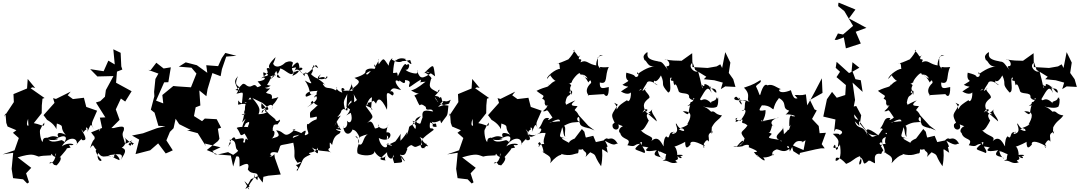

<svg xmlns="http://www.w3.org/2000/svg" viewBox="-33 -1186 8259 1469"><path d="M236 -513 179 -582 174 -509 70 -466 73 -405 -2 -292 9 -319 15 -246 25 -218 108 -183 125 -214 66 -170 111 -130 78 -36 -13 -5 68 -17 56 106 67 177 144 186 175 218 189 209 166 138 146 162 206 98 102 18C216 -16 222 -1 263 12C291 5 293 6 367 2C326 11 397 -12 354 -55C367 -32 347 1 393 16C377 -42 447 7 398 -39C398 6 382 68 344 63C370 32 387 108 384 62C362 68 388 80 401 79C459 19 416 7 425 19C403 38 482 -42 478 -51C525 -60 502 -54 496 -76C571 -70 500 -110 440 -66C482 -142 565 -142 555 -79C537 -69 611 -150 591 -115C653 -101 601 -172 588 -198C628 -155 588 -174 629 -197C612 -217 649 -218 635 -176C670 -257 660 -231 689 -194C654 -244 671 -242 710 -339L627 -368L609 -438L525 -428L485 -457L508 -485L395 -429L373 -435L384 -399L300 -305L327 -269C422 -215 391 -156 402 -241C477 -217 404 -218 485 -138C490 -153 382 -201 414 -134C364 -158 339 -130 313 -128C379 -93 449 -138 391 -121C469 -167 493 -136 450 -85C478 -98 441 -113 438 -114C349 -88 348 -111 319 -136C329 -125 294 -144 294 -101C278 -103 266 -191 276 -196C276 -196 292 -234 306 -248C307 -199 289 -240 195 -248C195 -215 156 -209 182 -277C182 -277 181 -228 196 -154L212 -227L286 -320L287 -380L292 -431L308 -436L201 -511L215 -518Z M730 -199C743 -203 719 -167 690 -156C694 -89 690 -158 656 -52C694 -105 669 -49 737 -17C704 -59 670 -43 743 37C748 56 700 45 718 -16C759 38 774 -8 840 16C842 -31 855 -54 807 -15C869 -21 896 52 874 37C831 21 848 17 794 2C864 -6 925 -23 889 41C911 0 956 -46 887 -58C884 -34 959 -94 917 -137C934 -116 959 -106 979 -75C1003 -111 989 -74 967 -106C974 -72 969 -62 950 -82C991 -132 996 -116 924 -85C912 -138 894 -152 914 -188C919 -217 918 -227 836 -206H819L882 -269L853 -349L892 -432L925 -409L974 -488L855 -553L862 -638L903 -654L895 -678L890 -782L834 -809L845 -693L796 -722L760 -641L657 -657L712 -601L835 -604L777 -497L770 -446L734 -412L701 -402L773 -288L731 -286L748 -207L664 -173L695 -133L718 -165Z M1751 -1 1712 -22 1633 -4 1549 -38 1635 -107 1646 -124 1634 -201 1659 -209 1625 -274 1534 -279 1513 -259 1451 -298 1469 -390 1447 -392 1433 -353 1500 -379 1492 -494 1546 -450 1555 -504 1592 -627 1655 -603 1665 -657 1698 -753 1776 -759 1691 -781 1664 -742 1636 -680 1545 -687 1553 -629 1473 -687 1388 -709 1335 -676 1432 -668 1470 -623 1428 -518 1325 -525 1293 -528 1209 -459 1216 -395 1161 -416 1223 -556 1255 -557 1274 -671 1219 -662 1163 -706 1120 -650 1102 -651 1179 -623 1156 -582 1146 -483 1148 -450 1121 -347 1149 -324 1146 -336 1179 -223 1233 -221 1167 -205 1061 -166 977 -149 1032 -118 1004 -7 1116 -36 1177 -89 1235 -12 1261 -23 1289 -36 1240 -112 1267 -177 1295 -205 1319 -316 1269 -354 1299 -295 1338 -236 1426 -192 1398 -189 1480 -167 1542 -68 1534 -88 1654 -59 1599 -33H1592L1611 -6L1733 4L1751 88L1785 -26Z M1844 260 1887 185 1939 162 1977 211 1982 167 2020 158 2115 149 2070 22 2065 -11C2067 13 1992 27 2057 2C2029 20 2018 -39 2091 -17C2129 -95 2076 -63 2211 -94C2235 15 2199 2 2244 60C2294 38 2256 76 2230 76C2272 117 2230 92 2239 124C2298 33 2260 32 2344 -4C2299 -28 2382 -2 2402 -63C2390 -49 2424 38 2353 -58C2408 -18 2470 -40 2503 -17C2471 -37 2477 -49 2491 -54C2489 -106 2487 -102 2508 -77C2526 -178 2571 -146 2572 -182C2524 -188 2548 -214 2517 -187C2557 -196 2580 -258 2556 -205C2513 -225 2500 -200 2578 -192C2522 -256 2564 -278 2525 -221C2575 -320 2595 -308 2547 -289C2597 -344 2563 -336 2598 -353C2652 -317 2600 -367 2655 -418C2659 -343 2691 -387 2670 -484C2677 -502 2548 -484 2600 -495C2615 -506 2562 -537 2586 -477C2508 -504 2565 -549 2538 -494C2476 -532 2460 -487 2429 -559C2405 -528 2455 -558 2454 -537C2422 -581 2368 -578 2423 -618C2375 -557 2449 -626 2458 -579C2491 -618 2472 -587 2463 -603C2470 -580 2405 -559 2347 -618C2383 -673 2334 -643 2365 -680C2352 -698 2387 -672 2402 -664C2376 -718 2384 -667 2310 -620C2285 -640 2301 -598 2258 -645C2315 -662 2245 -689 2260 -644C2255 -734 2241 -717 2190 -662C2251 -673 2235 -686 2204 -605C2267 -632 2277 -676 2182 -611C2243 -643 2178 -631 2209 -706C2191 -729 2150 -707 2150 -707C2104 -662 2051 -667 2053 -725C2005 -632 2063 -669 1985 -602C1972 -668 1988 -605 2079 -609C2014 -660 2070 -705 2075 -749C2041 -714 2006 -677 2036 -660C1992 -683 2012 -629 2008 -662C2034 -573 1997 -624 1966 -586C1996 -607 2018 -571 1938 -563C1972 -523 1988 -497 2038 -530C1953 -550 1974 -525 1935 -519C1903 -565 1895 -494 1844 -540C1815 -557 1824 -527 1768 -498C1855 -476 1801 -508 1800 -483C1750 -567 1763 -571 1788 -604C1738 -491 1838 -561 1776 -469C1839 -481 1826 -495 1818 -395C1785 -402 1791 -447 1789 -385C1855 -403 1888 -373 1833 -408C1872 -384 1873 -473 1890 -425C1866 -433 1831 -405 1843 -313C1806 -299 1800 -312 1878 -324C1809 -356 1856 -350 1819 -249C1882 -323 1809 -234 1819 -185C1857 -267 1854 -235 1828 -235C1839 -226 1897 -291 1863 -216C1897 -208 1803 -224 1778 -207C1815 -161 1796 -135 1838 -164C1861 -128 1873 -101 1849 -126C1827 -95 1860 -48 1867 -70C1905 -98 1879 -92 1826 -97C1842 -136 1831 -131 1769 -120C1756 -170 1710 -78 1717 -63C1721 -96 1741 -68 1724 -117C1790 -115 1755 -50 1788 -36C1769 6 1806 -64 1755 17C1805 1 1799 10 1800 88C1831 73 1885 43 1863 110C1897 166 1954 105 1936 193C1888 131 1930 211 1909 139C1920 192 1892 179 1863 254C1906 300 1802 160 1853 215L1877 240ZM2016 -364C2037 -322 1964 -372 1970 -319C2009 -391 2069 -407 2046 -346C2056 -411 2052 -361 2097 -444C2075 -431 2030 -431 2046 -426C2057 -478 2024 -461 2002 -477C2058 -534 2025 -496 1997 -513C2047 -596 2052 -607 2020 -594C2084 -617 2103 -636 2028 -573C2118 -665 2048 -663 2114 -589C2060 -594 2097 -613 2112 -663C2154 -649 2181 -610 2206 -621C2222 -662 2251 -672 2297 -603C2299 -633 2308 -660 2340 -567C2340 -564 2377 -526 2299 -570C2360 -488 2315 -444 2377 -471C2317 -454 2305 -432 2305 -460C2329 -505 2402 -479 2401 -498C2359 -440 2441 -462 2451 -477C2361 -478 2362 -417 2385 -452C2407 -427 2370 -399 2316 -364C2391 -423 2319 -370 2356 -415C2361 -414 2395 -349 2420 -406C2335 -309 2336 -352 2340 -285C2388 -288 2397 -308 2389 -273C2334 -256 2328 -224 2317 -239C2306 -169 2357 -166 2295 -149C2336 -237 2249 -141 2225 -134C2300 -114 2315 -109 2294 -175C2263 -139 2259 -157 2207 -130C2213 -158 2223 -137 2277 -165C2206 -200 2184 -185 2229 -200C2132 -109 2153 -183 2080 -189C2110 -147 2110 -142 2044 -126C2070 -135 2087 -218 2023 -173C2086 -209 2035 -165 2062 -230C2107 -246 2071 -211 2110 -261C2097 -288 2111 -252 2077 -262C2081 -283 2003 -312 1996 -363C1996 -363 1956 -323 1968 -397C2028 -332 1988 -378 1997 -329C2017 -341 2017 -315 1945 -312C1956 -345 1963 -360 1898 -436L1976 -398Z M2819 -349C2785 -380 2738 -378 2785 -388C2764 -431 2743 -370 2838 -420C2812 -414 2848 -400 2843 -390C2855 -434 2878 -451 2928 -346C2937 -442 2901 -508 2969 -455C2994 -469 2966 -498 2952 -485C2971 -529 3000 -502 3036 -498C2991 -540 2975 -591 3022 -562C3012 -594 3072 -513 3066 -574C3100 -570 3100 -563 3102 -552C3081 -489 3112 -534 3187 -577C3192 -540 3142 -556 3223 -561C3156 -507 3132 -499 3112 -494C3197 -442 3202 -492 3137 -455C3146 -443 3152 -433 3158 -416C3194 -340 3163 -418 3225 -368C3225 -324 3267 -369 3281 -333C3227 -342 3191 -352 3200 -288C3174 -225 3201 -231 3123 -262C3168 -189 3184 -191 3149 -265C3147 -196 3154 -178 3121 -233C3160 -273 3132 -276 3187 -298C3142 -234 3130 -268 3145 -245C3070 -202 3115 -236 3077 -147C3089 -204 3084 -164 3031 -109C3026 -177 3055 -185 2992 -104C2963 -90 2931 -71 2931 -90C2995 -66 2960 -67 2924 -84C2946 -47 2882 -41 2865 -130C2963 -80 2981 -193 2916 -171C2917 -141 2957 -147 2925 -116C2937 -168 2907 -140 2938 -237C2933 -179 2855 -201 2861 -235C2887 -191 2793 -207 2836 -203C2823 -229 2814 -278 2776 -244C2829 -300 2838 -275 2755 -387C2764 -326 2772 -428 2813 -442L2806 -350ZM2645 -349C2634 -301 2578 -283 2651 -323C2671 -260 2643 -232 2621 -263C2637 -208 2585 -190 2593 -222C2598 -145 2651 -149 2667 -202C2659 -180 2684 -217 2721 -129C2698 -129 2742 -152 2782 -158C2741 -141 2750 -65 2713 -82C2707 -104 2707 -152 2686 -141C2748 -96 2686 -75 2703 -13C2732 8 2835 13 2832 -30C2844 0 2900 48 2920 1C2896 50 2941 42 2896 39C2859 31 2882 24 2929 -22C2922 18 2975 56 2975 -3C2988 61 2998 -3 2992 -8C2968 41 2965 -1 2983 62C3072 56 3037 58 3036 3C3090 75 3054 51 3027 -3C3073 12 3071 -21 3085 -49C3064 -39 3107 -84 3119 -74C3158 -48 3139 -69 3227 -88C3245 -78 3194 -21 3185 -74C3215 -131 3143 -153 3202 -126C3197 -119 3188 -111 3243 -69C3229 -58 3179 -108 3220 -39C3168 -115 3193 -123 3286 -193C3270 -223 3248 -173 3257 -249C3306 -236 3246 -214 3307 -215C3304 -271 3285 -211 3270 -256C3297 -233 3380 -285 3372 -305C3339 -295 3326 -277 3343 -243C3396 -321 3388 -281 3398 -378C3362 -380 3312 -387 3292 -448C3322 -397 3346 -368 3336 -394C3378 -435 3362 -391 3416 -423C3390 -374 3430 -407 3319 -368C3335 -389 3369 -400 3351 -411C3340 -450 3348 -459 3293 -403C3373 -455 3287 -450 3295 -453C3362 -522 3312 -499 3316 -480C3249 -514 3247 -518 3265 -582C3286 -585 3208 -649 3210 -624C3293 -707 3281 -695 3296 -602C3208 -672 3212 -611 3279 -636C3194 -576 3183 -583 3160 -637C3153 -651 3168 -653 3157 -625C3139 -618 3071 -640 3071 -654C3096 -640 3113 -718 3078 -688C3064 -712 3048 -679 3011 -603C3003 -647 3008 -625 2974 -628C2980 -732 3002 -745 2989 -716C3033 -768 3109 -715 3059 -739C3133 -670 3115 -697 3105 -727C3011 -702 3005 -742 3073 -735C3062 -748 3051 -680 2965 -730C2983 -755 2941 -728 2941 -683C2900 -738 2907 -754 2865 -694C2849 -767 2887 -733 2833 -674C2823 -720 2850 -668 2832 -659C2760 -673 2740 -626 2787 -606C2733 -649 2769 -611 2696 -522C2759 -591 2751 -637 2815 -644C2800 -656 2771 -577 2763 -641C2773 -640 2759 -611 2679 -590C2733 -562 2724 -551 2635 -487C2685 -584 2637 -564 2673 -501C2651 -523 2664 -472 2698 -421C2701 -425 2674 -395 2669 -406C2659 -413 2625 -376 2609 -343C2586 -420 2602 -415 2624 -467L2618 -368Z M3637 -513 3580 -582 3575 -509 3471 -466 3474 -405 3399 -292 3410 -319 3416 -246 3426 -218 3509 -183 3526 -214 3467 -170 3512 -130 3479 -36 3388 -5 3469 -17 3457 106 3468 177 3545 186 3576 218 3590 209 3567 138 3547 162 3607 98 3503 18C3617 -16 3623 -1 3664 12C3692 5 3694 6 3768 2C3727 11 3798 -12 3755 -55C3768 -32 3748 1 3794 16C3778 -42 3848 7 3799 -39C3799 6 3783 68 3745 63C3771 32 3788 108 3785 62C3763 68 3789 80 3802 79C3860 19 3817 7 3826 19C3804 38 3883 -42 3879 -51C3926 -60 3903 -54 3897 -76C3972 -70 3901 -110 3841 -66C3883 -142 3966 -142 3956 -79C3938 -69 4012 -150 3992 -115C4054 -101 4002 -172 3989 -198C4029 -155 3989 -174 4030 -197C4013 -217 4050 -218 4036 -176C4071 -257 4061 -231 4090 -194C4055 -244 4072 -242 4111 -339L4028 -368L4010 -438L3926 -428L3886 -457L3909 -485L3796 -429L3774 -435L3785 -399L3701 -305L3728 -269C3823 -215 3792 -156 3803 -241C3878 -217 3805 -218 3886 -138C3891 -153 3783 -201 3815 -134C3765 -158 3740 -130 3714 -128C3780 -93 3850 -138 3792 -121C3870 -167 3894 -136 3851 -85C3879 -98 3842 -113 3839 -114C3750 -88 3749 -111 3720 -136C3730 -125 3695 -144 3695 -101C3679 -103 3667 -191 3677 -196C3677 -196 3693 -234 3707 -248C3708 -199 3690 -240 3596 -248C3596 -215 3557 -209 3583 -277C3583 -277 3582 -228 3597 -154L3613 -227L3687 -320L3688 -380L3693 -431L3709 -436L3602 -511L3616 -518Z M4376 -123C4400 -143 4318 -113 4321 -93C4269 -122 4234 -136 4314 -127C4209 -136 4267 -146 4273 -250C4239 -274 4191 -232 4172 -272C4199 -212 4254 -273 4169 -247C4245 -280 4268 -290 4240 -209C4288 -247 4266 -152 4292 -140C4283 -172 4301 -208 4283 -224C4343 -257 4360 -248 4401 -253C4358 -269 4409 -332 4400 -247C4412 -247 4385 -222 4468 -206C4475 -195 4433 -225 4516 -188L4468 -224L4396 -303C4367 -363 4347 -323 4386 -373C4372 -379 4305 -367 4369 -418C4278 -381 4305 -375 4293 -401C4305 -473 4323 -440 4335 -476C4299 -470 4359 -526 4341 -460C4326 -512 4326 -507 4336 -532C4342 -533 4332 -540 4318 -550C4326 -552 4315 -537 4343 -557C4336 -567 4399 -642 4405 -623C4406 -603 4435 -634 4464 -584C4399 -616 4430 -627 4469 -555C4469 -555 4488 -592 4490 -552C4411 -478 4502 -439 4463 -458L4588 -466C4604 -443 4626 -439 4625 -520C4569 -507 4555 -505 4556 -555C4623 -535 4591 -611 4625 -673C4545 -665 4559 -686 4559 -661C4537 -692 4543 -678 4541 -736C4528 -762 4615 -765 4563 -764C4535 -759 4516 -668 4538 -684C4464 -692 4458 -735 4408 -709C4434 -757 4370 -704 4407 -766C4387 -735 4391 -768 4354 -799C4372 -822 4360 -770 4288 -704C4357 -752 4325 -712 4355 -699C4336 -764 4332 -729 4225 -697C4263 -718 4239 -654 4258 -651C4254 -682 4148 -609 4152 -582C4201 -641 4180 -608 4176 -610C4232 -529 4234 -600 4171 -535C4135 -494 4181 -516 4165 -546C4176 -515 4146 -529 4072 -491C4127 -446 4136 -463 4115 -430C4161 -417 4105 -372 4165 -394C4161 -411 4106 -376 4163 -377C4108 -358 4197 -402 4121 -335C4164 -328 4135 -377 4194 -287C4185 -278 4145 -252 4168 -283C4113 -291 4127 -246 4088 -202C4093 -206 4127 -207 4095 -169C4010 -123 4036 -137 3996 -166C4073 -128 4064 -175 4141 -169C4141 -146 4101 -89 4154 -64C4132 -108 4082 -69 4085 -65C4125 -71 4059 -81 4097 -99C4133 -51 4128 18 4118 -35C4128 4 4200 -6 4176 63C4251 -26 4276 10 4258 -9C4333 15 4371 -15 4383 -12C4393 -14 4393 -17 4396 -66C4367 -19 4470 -52 4424 -58C4426 -17 4468 -32 4447 15C4484 -27 4495 -20 4465 -29C4549 9 4496 -14 4566 86C4594 -54 4541 -66 4618 -17C4611 -29 4611 -83 4593 -72C4643 -31 4590 -120 4594 -110C4683 -57 4669 -92 4694 -86C4653 -153 4627 -114 4614 -126C4596 -136 4553 -75 4611 -117L4526 -99L4506 -147L4418 -126C4392 -110 4377 -148 4426 -93C4455 -146 4452 -91 4503 -143C4445 -83 4447 -152 4438 -178L4419 -199L4334 -87Z M4899 -349C4946 -356 4899 -319 4906 -335C4881 -384 4894 -405 4935 -437C4947 -461 4875 -500 4912 -514C4864 -466 4883 -500 4914 -547C4921 -575 4960 -565 5000 -534C4923 -560 5024 -610 4975 -602C4955 -569 4985 -535 5024 -609C5060 -530 5011 -555 5079 -478C5114 -485 5081 -574 5098 -592C5126 -596 5059 -559 5146 -568C5131 -580 5106 -595 5126 -533C5141 -561 5154 -498 5157 -497C5159 -455 5247 -490 5239 -441C5252 -417 5287 -417 5269 -430C5295 -452 5267 -402 5226 -374C5317 -399 5237 -427 5249 -386C5226 -319 5251 -288 5191 -335C5274 -337 5252 -282 5224 -234C5250 -257 5236 -188 5241 -250C5219 -248 5261 -236 5177 -207C5207 -202 5219 -164 5159 -198C5217 -211 5178 -170 5142 -240C5121 -248 5187 -170 5108 -160C5112 -161 5119 -190 5129 -172C5073 -191 5100 -108 5065 -143C5053 -138 5042 -103 5045 -66C5032 -80 5006 -160 4950 -106C4978 -147 4919 -136 4866 -192C4885 -172 4921 -244 4931 -264C4915 -285 4900 -328 4947 -311C4914 -345 4921 -301 4959 -351C4939 -326 4991 -286 4992 -257L4899 -338L4882 -325ZM5352 -580 5432 -572 5497 -554 5482 -504 5516 -525 5594 -521 5577 -580 5543 -628 5555 -707 5516 -787 5492 -666 5478 -694 5450 -678 5381 -666 5265 -673 5263 -779 5182 -721C5075 -722 5088 -730 5051 -730C5080 -741 5107 -678 5072 -680C5063 -680 5063 -673 5081 -647C5034 -705 5037 -717 4994 -715C5017 -716 5004 -715 4976 -722C4893 -742 4932 -781 4918 -787C4880 -758 4891 -747 4898 -726C4919 -722 4921 -663 4985 -683C4956 -674 4919 -674 4843 -618C4833 -660 4873 -599 4833 -597C4813 -603 4845 -608 4759 -630C4743 -538 4820 -594 4729 -537C4780 -509 4798 -543 4718 -486C4768 -455 4798 -470 4804 -497C4818 -469 4774 -447 4876 -507C4867 -482 4822 -498 4791 -516C4805 -425 4773 -396 4765 -420C4681 -368 4705 -367 4683 -348C4698 -387 4632 -418 4693 -386C4650 -301 4631 -323 4677 -233C4685 -267 4678 -253 4655 -236C4641 -185 4718 -178 4698 -234C4661 -235 4689 -148 4696 -235C4815 -189 4726 -208 4763 -224C4708 -228 4691 -179 4712 -169C4727 -108 4807 -134 4767 -75C4840 -57 4809 -82 4864 -86C4804 -33 4822 -49 4898 -15C4916 -37 4860 -76 4860 -122C4818 -112 4885 -114 4860 -180C4812 -100 4863 -94 4879 -99C4870 -50 4877 -73 4928 -57C4904 -43 4888 -17 4992 -37C4938 21 5034 5 5036 29C4996 0 4996 -58 5015 -20C5001 -45 5079 13 5066 -15C5038 87 5097 2 5036 46C5082 32 5093 77 5150 56C5107 28 5172 52 5149 11C5189 -4 5196 48 5149 10C5205 9 5208 -7 5140 0C5159 21 5143 -66 5125 -64C5142 -66 5222 -104 5209 -103C5209 -34 5232 -60 5250 -80C5242 -103 5271 -119 5361 -66C5322 -122 5379 -106 5344 -109C5389 -106 5294 -147 5352 -67C5364 -33 5333 -69 5360 -98C5390 -144 5395 -64 5390 -131C5380 -177 5418 -166 5422 -190C5407 -131 5412 -184 5413 -212C5440 -264 5464 -264 5491 -303C5433 -309 5440 -343 5408 -331C5345 -395 5330 -355 5350 -370C5369 -367 5427 -352 5453 -370C5465 -397 5460 -405 5463 -448C5458 -406 5464 -435 5450 -441C5444 -398 5379 -423 5422 -382C5348 -468 5335 -396 5323 -428C5371 -510 5382 -533 5412 -475C5382 -562 5398 -494 5415 -539C5394 -490 5365 -534 5370 -512C5411 -506 5445 -520 5449 -479C5434 -467 5403 -540 5357 -543C5358 -495 5319 -576 5345 -511C5334 -513 5336 -544 5308 -641C5280 -624 5223 -680 5267 -707L5286 -651L5371 -599Z M5794 -256C5785 -286 5787 -251 5830 -260C5776 -250 5828 -272 5824 -344C5753 -328 5783 -356 5796 -380C5862 -383 5879 -343 5885 -351C5901 -419 5931 -430 5925 -437C5999 -397 5941 -358 6006 -339C6041 -392 5996 -319 5977 -310C6015 -317 6086 -289 6028 -297C6017 -314 6003 -297 6006 -218C6023 -232 6023 -255 6003 -191C5978 -208 6016 -140 5998 -194C5968 -153 5931 -149 5946 -102C5917 -125 5988 -83 5956 -219C5976 -188 5867 -147 5928 -116C5817 -133 5851 -131 5872 -162C5817 -196 5810 -156 5858 -177C5882 -226 5863 -238 5892 -217C5827 -259 5922 -290 5925 -285L5771 -253ZM6083 0 6088 -16C6142 -27 6192 -42 6248 -51H6277L6254 -83L6286 -170L6238 -167L6231 -222L6180 -276L6216 -341L6199 -349L6161 -427L6162 -420L6260 -475L6255 -587C6218 -517 6183 -446 6143 -380L6133 -464C6092 -453 6077 -461 6047 -459C6091 -397 6077 -480 6066 -432C6058 -438 6042 -412 6018 -496C5919 -455 5914 -511 5946 -503C5909 -513 5880 -548 5838 -533C5828 -543 5806 -543 5783 -459C5776 -455 5775 -478 5754 -519C5738 -535 5803 -552 5785 -573C5748 -552 5741 -542 5659 -515C5723 -454 5664 -421 5706 -408C5666 -416 5645 -422 5691 -398C5698 -394 5657 -430 5620 -414C5650 -358 5653 -400 5607 -441C5597 -461 5551 -412 5632 -420C5616 -470 5594 -399 5701 -423C5637 -425 5691 -330 5641 -340C5682 -359 5683 -329 5630 -260C5621 -268 5567 -269 5609 -285C5566 -217 5635 -284 5649 -269C5636 -230 5653 -258 5686 -226C5650 -171 5617 -187 5664 -127C5654 -88 5626 -67 5623 -76C5663 -91 5669 -148 5605 -66C5550 -76 5591 -55 5648 -67C5662 -78 5710 -88 5695 -60C5783 -25 5762 -23 5735 -22C5784 41 5757 -2 5800 -23C5771 -13 5764 36 5756 -2C5821 60 5829 45 5806 18C5872 24 5910 -34 5881 4C5854 -38 5940 -49 5907 -43C5928 -46 5968 -4 6016 -57C5967 -38 6001 -113 6010 -27C6042 -90 6052 -117 6106 -104C6113 -99 6068 -75 6130 -113L6115 -38L6024 -77L6036 -30Z M6371 -881 6423 -900 6439 -816 6553 -853 6514 -943 6596 -973 6462 -1045 6512 -1113 6384 -1166 6381 -1159 6380 -1139 6427 -1101 6494 -988 6417 -922 6378 -930 6353 -881ZM6362 -199C6410 -192 6429 -170 6387 -152C6387 -152 6406 -168 6339 -162C6405 -101 6375 -106 6378 -49C6356 -19 6364 -75 6354 -79C6315 -35 6397 -56 6393 -86C6394 -65 6416 40 6361 45C6354 5 6392 13 6441 68C6501 43 6492 30 6545 9C6587 67 6510 112 6556 21C6583 46 6561 93 6613 43C6649 49 6589 28 6659 63C6672 63 6633 -24 6709 -8C6726 -54 6736 -14 6707 -68C6740 -95 6677 -124 6773 -147C6720 -170 6745 -182 6739 -180C6734 -214 6724 -208 6688 -151C6593 -221 6585 -202 6606 -144C6569 -246 6533 -181 6507 -258C6561 -207 6534 -212 6541 -269C6541 -269 6497 -267 6503 -311L6615 -159L6546 -240L6556 -304L6518 -375L6499 -371L6509 -421L6490 -554L6567 -483L6553 -572L6512 -580L6490 -638L6542 -668L6489 -710L6482 -636L6463 -627L6368 -713L6361 -667L6394 -637L6367 -596L6439 -535L6434 -459L6369 -438L6333 -483L6294 -427L6266 -294L6359 -272L6349 -179Z M6988 -123C7012 -143 6930 -113 6933 -93C6881 -122 6846 -136 6926 -127C6821 -136 6879 -146 6885 -250C6851 -274 6803 -232 6784 -272C6811 -212 6866 -273 6781 -247C6857 -280 6880 -290 6852 -209C6900 -247 6878 -152 6904 -140C6895 -172 6913 -208 6895 -224C6955 -257 6972 -248 7013 -253C6970 -269 7021 -332 7012 -247C7024 -247 6997 -222 7080 -206C7087 -195 7045 -225 7128 -188L7080 -224L7008 -303C6979 -363 6959 -323 6998 -373C6984 -379 6917 -367 6981 -418C6890 -381 6917 -375 6905 -401C6917 -473 6935 -440 6947 -476C6911 -470 6971 -526 6953 -460C6938 -512 6938 -507 6948 -532C6954 -533 6944 -540 6930 -550C6938 -552 6927 -537 6955 -557C6948 -567 7011 -642 7017 -623C7018 -603 7047 -634 7076 -584C7011 -616 7042 -627 7081 -555C7081 -555 7100 -592 7102 -552C7023 -478 7114 -439 7075 -458L7200 -466C7216 -443 7238 -439 7237 -520C7181 -507 7167 -505 7168 -555C7235 -535 7203 -611 7237 -673C7157 -665 7171 -686 7171 -661C7149 -692 7155 -678 7153 -736C7140 -762 7227 -765 7175 -764C7147 -759 7128 -668 7150 -684C7076 -692 7070 -735 7020 -709C7046 -757 6982 -704 7019 -766C6999 -735 7003 -768 6966 -799C6984 -822 6972 -770 6900 -704C6969 -752 6937 -712 6967 -699C6948 -764 6944 -729 6837 -697C6875 -718 6851 -654 6870 -651C6866 -682 6760 -609 6764 -582C6813 -641 6792 -608 6788 -610C6844 -529 6846 -600 6783 -535C6747 -494 6793 -516 6777 -546C6788 -515 6758 -529 6684 -491C6739 -446 6748 -463 6727 -430C6773 -417 6717 -372 6777 -394C6773 -411 6718 -376 6775 -377C6720 -358 6809 -402 6733 -335C6776 -328 6747 -377 6806 -287C6797 -278 6757 -252 6780 -283C6725 -291 6739 -246 6700 -202C6705 -206 6739 -207 6707 -169C6622 -123 6648 -137 6608 -166C6685 -128 6676 -175 6753 -169C6753 -146 6713 -89 6766 -64C6744 -108 6694 -69 6697 -65C6737 -71 6671 -81 6709 -99C6745 -51 6740 18 6730 -35C6740 4 6812 -6 6788 63C6863 -26 6888 10 6870 -9C6945 15 6983 -15 6995 -12C7005 -14 7005 -17 7008 -66C6979 -19 7082 -52 7036 -58C7038 -17 7080 -32 7059 15C7096 -27 7107 -20 7077 -29C7161 9 7108 -14 7178 86C7206 -54 7153 -66 7230 -17C7223 -29 7223 -83 7205 -72C7255 -31 7202 -120 7206 -110C7295 -57 7281 -92 7306 -86C7265 -153 7239 -114 7226 -126C7208 -136 7165 -75 7223 -117L7138 -99L7118 -147L7030 -126C7004 -110 6989 -148 7038 -93C7067 -146 7064 -91 7115 -143C7057 -83 7059 -152 7050 -178L7031 -199L6946 -87Z M7511 -349C7558 -356 7511 -319 7518 -335C7493 -384 7506 -405 7547 -437C7559 -461 7487 -500 7524 -514C7476 -466 7495 -500 7526 -547C7533 -575 7572 -565 7612 -534C7535 -560 7636 -610 7587 -602C7567 -569 7597 -535 7636 -609C7672 -530 7623 -555 7691 -478C7726 -485 7693 -574 7710 -592C7738 -596 7671 -559 7758 -568C7743 -580 7718 -595 7738 -533C7753 -561 7766 -498 7769 -497C7771 -455 7859 -490 7851 -441C7864 -417 7899 -417 7881 -430C7907 -452 7879 -402 7838 -374C7929 -399 7849 -427 7861 -386C7838 -319 7863 -288 7803 -335C7886 -337 7864 -282 7836 -234C7862 -257 7848 -188 7853 -250C7831 -248 7873 -236 7789 -207C7819 -202 7831 -164 7771 -198C7829 -211 7790 -170 7754 -240C7733 -248 7799 -170 7720 -160C7724 -161 7731 -190 7741 -172C7685 -191 7712 -108 7677 -143C7665 -138 7654 -103 7657 -66C7644 -80 7618 -160 7562 -106C7590 -147 7531 -136 7478 -192C7497 -172 7533 -244 7543 -264C7527 -285 7512 -328 7559 -311C7526 -345 7533 -301 7571 -351C7551 -326 7603 -286 7604 -257L7511 -338L7494 -325ZM7964 -580 8044 -572 8109 -554 8094 -504 8128 -525 8206 -521 8189 -580 8155 -628 8167 -707 8128 -787 8104 -666 8090 -694 8062 -678 7993 -666 7877 -673 7875 -779 7794 -721C7687 -722 7700 -730 7663 -730C7692 -741 7719 -678 7684 -680C7675 -680 7675 -673 7693 -647C7646 -705 7649 -717 7606 -715C7629 -716 7616 -715 7588 -722C7505 -742 7544 -781 7530 -787C7492 -758 7503 -747 7510 -726C7531 -722 7533 -663 7597 -683C7568 -674 7531 -674 7455 -618C7445 -660 7485 -599 7445 -597C7425 -603 7457 -608 7371 -630C7355 -538 7432 -594 7341 -537C7392 -509 7410 -543 7330 -486C7380 -455 7410 -470 7416 -497C7430 -469 7386 -447 7488 -507C7479 -482 7434 -498 7403 -516C7417 -425 7385 -396 7377 -420C7293 -368 7317 -367 7295 -348C7310 -387 7244 -418 7305 -386C7262 -301 7243 -323 7289 -233C7297 -267 7290 -253 7267 -236C7253 -185 7330 -178 7310 -234C7273 -235 7301 -148 7308 -235C7427 -189 7338 -208 7375 -224C7320 -228 7303 -179 7324 -169C7339 -108 7419 -134 7379 -75C7452 -57 7421 -82 7476 -86C7416 -33 7434 -49 7510 -15C7528 -37 7472 -76 7472 -122C7430 -112 7497 -114 7472 -180C7424 -100 7475 -94 7491 -99C7482 -50 7489 -73 7540 -57C7516 -43 7500 -17 7604 -37C7550 21 7646 5 7648 29C7608 0 7608 -58 7627 -20C7613 -45 7691 13 7678 -15C7650 87 7709 2 7648 46C7694 32 7705 77 7762 56C7719 28 7784 52 7761 11C7801 -4 7808 48 7761 10C7817 9 7820 -7 7752 0C7771 21 7755 -66 7737 -64C7754 -66 7834 -104 7821 -103C7821 -34 7844 -60 7862 -80C7854 -103 7883 -119 7973 -66C7934 -122 7991 -106 7956 -109C8001 -106 7906 -147 7964 -67C7976 -33 7945 -69 7972 -98C8002 -144 8007 -64 8002 -131C7992 -177 8030 -166 8034 -190C8019 -131 8024 -184 8025 -212C8052 -264 8076 -264 8103 -303C8045 -309 8052 -343 8020 -331C7957 -395 7942 -355 7962 -370C7981 -367 8039 -352 8065 -370C8077 -397 8072 -405 8075 -448C8070 -406 8076 -435 8062 -441C8056 -398 7991 -423 8034 -382C7960 -468 7947 -396 7935 -428C7983 -510 7994 -533 8024 -475C7994 -562 8010 -494 8027 -539C8006 -490 7977 -534 7982 -512C8023 -506 8057 -520 8061 -479C8046 -467 8015 -540 7969 -543C7970 -495 7931 -576 7957 -511C7946 -513 7948 -544 7920 -641C7892 -624 7835 -680 7879 -707L7898 -651L7983 -599Z"/></svg>

Font: Hussar Lance
Style: ExBd
Weight: 700
Foundry: Cannot Into Space Fonts, PlusOne Fonts
Version: Version 2.270